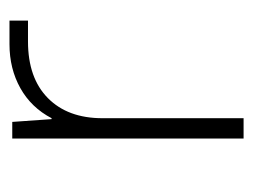

<svg xmlns="http://www.w3.org/2000/svg" viewBox="-86 -460 546 415"><g transform="rotate(-90 187.5 -253.0)"><path d="M95 -500H131L137 -415H139Q162 -459 204 -482.5Q246 -506 299 -506H350V-466H305Q226 -466 182.5 -423Q139 -380 139 -305V0H95Z"/></g></svg>

Font: PT Root UI Light
Style: Regular
Weight: 300
Designer: Vitaly Kuzmin
Foundry: ParaType Ltd.
Version: Version 2.000G